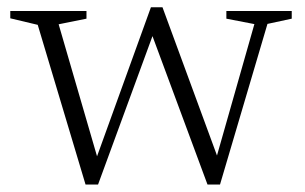

<svg xmlns="http://www.w3.org/2000/svg" viewBox="-20 -484 816 514"><path d="M661 -419.5 586 -434V-454.5H761V-434L696 -420L569 10H535.5L382 -404L394.5 -404.5L242.5 10H209L81 -417.5L7.5 -435V-454.5H211.5V-434L137 -419L246.5 -42.5L230 -38.5L384 -464.5H415L568.5 -47H555Z"/></svg>

Font: Newsreader Light
Style: Regular
Weight: 300
Designer: Hugues Gentile
Foundry: Production Type
Version: Version 1.003